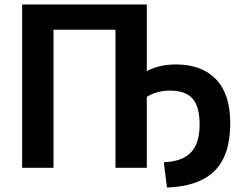

<svg xmlns="http://www.w3.org/2000/svg" viewBox="-20 -750 1093 858"><path d="M636 -317V0H496V-617H219V0H79V-730H636V-432Q691 -462 766 -462Q882 -462 945.5 -395.5Q1009 -329 1009 -200Q1009 -56 939 13.5Q869 83 726 88L712 -25Q794 -28 833 -68.5Q872 -109 872 -193Q872 -274 840.5 -309.5Q809 -345 739 -345Q680 -345 636 -317Z"/></svg>

Font: M PLUS 1p
Style: Bold
Weight: 700
Version: Version 1.062